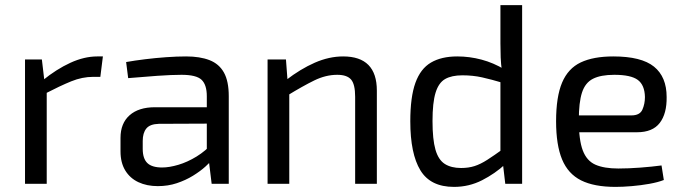

<svg xmlns="http://www.w3.org/2000/svg" viewBox="-20 -720 2681 752"><path d="M144 -487 155 -394 163 -379V0H78V-487ZM383 -499 373 -419H345Q302 -419 259 -401.5Q216 -384 154 -352L147 -405Q201 -449 255.5 -474Q310 -499 361 -499Z M709 -499Q763 -499 800.5 -484.5Q838 -470 857 -436Q876 -402 876 -343V0H809L796 -106L790 -117V-343Q790 -388 769.5 -407.5Q749 -427 691 -427Q653 -427 595.5 -423Q538 -419 482 -414L474 -477Q508 -483 548.5 -488Q589 -493 631 -496Q673 -499 709 -499ZM836 -300 835 -236 602 -235Q567 -234 553 -216.5Q539 -199 539 -168V-137Q539 -99 557 -81.5Q575 -64 615 -64Q643 -64 678.5 -74.5Q714 -85 750 -107Q786 -129 816 -163V-100Q805 -86 784.5 -67.5Q764 -49 735.5 -31.5Q707 -14 672.5 -2.5Q638 9 598 9Q555 9 522 -6.5Q489 -22 470.5 -52.5Q452 -83 452 -127V-180Q452 -237 487.5 -268.5Q523 -300 587 -300Z M1324 -499Q1456 -499 1456 -365V0H1371V-341Q1371 -390 1355 -408.5Q1339 -427 1301 -427Q1256 -427 1211 -405Q1166 -383 1104 -345L1100 -406Q1157 -450 1213 -474.5Q1269 -499 1324 -499ZM1100 -487 1107 -394 1113 -379V0H1028V-487Z M1771 -499Q1819 -499 1866 -486.5Q1913 -474 1956 -448L1951 -395Q1904 -409 1868 -417Q1832 -425 1791 -425Q1749 -425 1723.5 -410.5Q1698 -396 1686 -357Q1674 -318 1674 -246Q1674 -174 1685.5 -134Q1697 -94 1722 -78Q1747 -62 1786 -62Q1815 -62 1838.5 -69.5Q1862 -77 1888.5 -94Q1915 -111 1951 -137L1959 -77Q1919 -40 1868 -14Q1817 12 1758 12Q1666 12 1626.5 -53Q1587 -118 1587 -245Q1587 -340 1607 -395.5Q1627 -451 1668 -475Q1709 -499 1771 -499ZM2025 -700V0H1959L1949 -85L1940 -92V-426L1946 -441Q1942 -469 1941 -495Q1940 -521 1940 -550V-700Z M2382 -499Q2492 -499 2541.5 -459Q2591 -419 2591 -340Q2592 -275 2564 -238.5Q2536 -202 2475 -202H2191V-268H2453Q2486 -268 2496 -290.5Q2506 -313 2506 -340Q2505 -387 2478 -407Q2451 -427 2386 -427Q2333 -427 2302.5 -411.5Q2272 -396 2259.5 -357.5Q2247 -319 2247 -250Q2247 -172 2262.5 -131Q2278 -90 2312 -75Q2346 -60 2402 -60Q2441 -60 2487.5 -63.5Q2534 -67 2571 -72L2580 -15Q2557 -6 2523.5 0Q2490 6 2454.5 9Q2419 12 2391 12Q2307 12 2256 -13.5Q2205 -39 2181.5 -95.5Q2158 -152 2158 -245Q2158 -341 2181.5 -396.5Q2205 -452 2254.5 -475.5Q2304 -499 2382 -499Z"/></svg>

Font: Exo 2
Style: Regular
Weight: 400
Designer: Natanael Gama
Foundry: Natanael Gama
Version: Version 2.010